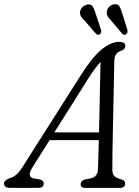

<svg xmlns="http://www.w3.org/2000/svg" viewBox="-52 -909 671 929"><path d="M104 -97.5Q76.5 -53.5 110.5 -46L141.5 -40.5Q160 -35 159.5 -21Q159.5 0 133 0H-3.5Q-32.5 0 -32.5 -21Q-32 -37.5 -3.5 -47.5Q28 -55 56 -99.5L338 -543.5Q391 -628 436.8 -667.2Q482.5 -706.5 525 -706.5Q554.5 -706.5 554.5 -686.5Q554.5 -670.5 535.5 -664Q519 -659 510 -647Q501 -635 501 -612Q500.5 -572 499.2 -517.5Q498 -463 496.8 -402.2Q495.5 -341.5 494.2 -282Q493 -222.5 492.2 -171.8Q491.5 -121 491.5 -87.5Q491.5 -66.5 502 -56.5Q512.5 -46.5 538 -40Q553.5 -35 553.5 -20.5Q553 0 528.5 0H358.5Q338 0 338.5 -18.5Q338.5 -33 357 -40L391 -47Q421 -55.5 422 -91.5Q423 -117.5 424 -153.2Q425 -189 426 -231H188ZM368.5 -518.5 211 -268.5H427Q428.5 -326 429.8 -387Q431 -448 432.2 -505.8Q433.5 -563.5 434.5 -609.5Q421 -595 404.2 -572.2Q387.5 -549.5 368.5 -518.5ZM539 -845.5 564 -766Q565.5 -759.5 564.8 -753.8Q564 -748 559 -744Q548.5 -736 539.5 -746L486 -809Q476 -819 470 -828.8Q464 -838.5 464.5 -850Q465.5 -864.5 475.2 -875Q485 -885.5 498.5 -888Q517.5 -891.5 525.2 -879.2Q533 -867 539 -845.5ZM410 -845.5 436.5 -766Q438 -760 437.5 -754.2Q437 -748.5 432 -744Q422 -736.5 412 -746L358.5 -808Q348 -817.5 341.5 -826.8Q335 -836 335 -848Q335.5 -862 345.2 -872.8Q355 -883.5 368.5 -886.5Q387.5 -891 395.5 -879Q403.5 -867 410 -845.5Z"/></svg>

Font: Fraunces 72pt S100 Light
Style: Italic
Weight: 300
Italic angle: -16°
Version: Version 1.000; ttfautohint (v1.8.3)